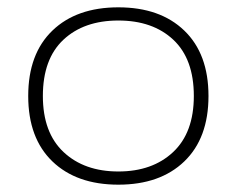

<svg xmlns="http://www.w3.org/2000/svg" viewBox="-20 -492 646 524"><path d="M57 -230Q57 -345 123 -408.5Q189 -472 303 -472Q417 -472 483 -408.5Q549 -345 549 -230Q549 -115 483 -51.5Q417 12 303 12Q189 12 123 -51.5Q57 -115 57 -230ZM509 -230Q509 -331 453 -383.5Q397 -436 303 -436Q209 -436 153 -383.5Q97 -331 97 -230Q97 -130 153.5 -77Q210 -24 303 -24Q396 -24 452.5 -77Q509 -130 509 -230Z"/></svg>

Font: Krub ExtraLight
Style: Regular
Weight: 275
Designer: Ekaluck Peanpanawate
Foundry: Cadson Demak Co.,Ltd.
Version: Version 1.000; ttfautohint (v1.6)